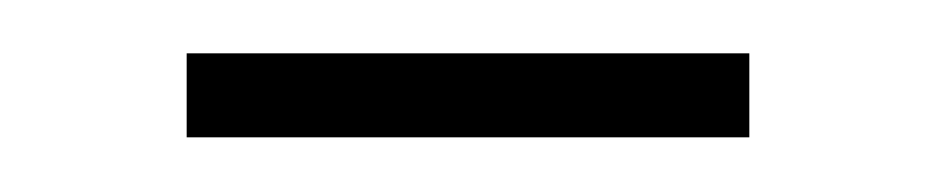

<svg xmlns="http://www.w3.org/2000/svg" viewBox="-20 -317 350 72"><path d="M50 -265.5V-297H261V-265.5Z"/></svg>

Font: Imbue Light
Style: Regular
Weight: 300
Designer: Tyler Finck
Foundry: Etcetera Type Company
Version: Version 1.102